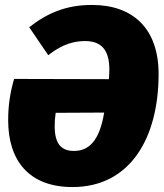

<svg xmlns="http://www.w3.org/2000/svg" viewBox="-20 -736 663 776"><path d="M352 -716C251 -716 175 -686 98 -626L175 -513C212 -541 257 -570 324 -570C387 -570 422 -537 422 -455C422 -443 421 -430 420 -416L37 -417C21 -362 13 -310 13 -250C13 -86 98 20 273 20C506 20 621 -178 621 -437C621 -620 518 -716 352 -716ZM279 -126C230 -126 201 -152 201 -226C201 -242 202 -260 205 -280L401 -281C382 -165 338 -126 279 -126Z"/></svg>

Font: Fira Sans Heavy
Style: Italic
Weight: 900
Italic angle: -8°
Designer: bBox Type GmbH & Carrois Corporate GbR & Edenspiekermann AG
Foundry: bBox Type GmbH & Carrois Corporate GbR & Edenspiekermann AG
Version: Version 4.301;PS 004.301;hotconv 1.0.88;makeotf.lib2.5.64775